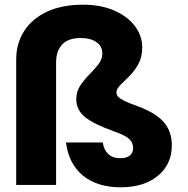

<svg xmlns="http://www.w3.org/2000/svg" viewBox="-20 -788 800 818"><path d="M49 -534Q49 -603 83 -656Q117 -709 181 -738.5Q245 -768 333 -768Q410 -768 467 -743Q524 -718 555 -676.5Q586 -635 586 -586Q586 -545 569.5 -515Q553 -485 531 -463.5Q509 -442 492.5 -425.5Q476 -409 476 -394Q476 -385 482.5 -377Q489 -369 508.5 -359Q528 -349 568 -335Q645 -306 678.5 -267Q712 -228 712 -168Q712 -88 652.5 -39Q593 10 494 10Q395 10 334 -39.5Q273 -89 261 -181H418Q422 -150 441 -132Q460 -114 491 -114Q547 -114 547 -158Q547 -180 531 -195.5Q515 -211 464 -229Q380 -259 342.5 -289Q305 -319 305 -366Q305 -398 322 -423.5Q339 -449 361 -471Q383 -493 399.5 -514.5Q416 -536 416 -560Q416 -591 391 -608.5Q366 -626 324 -626Q270 -626 244.5 -598Q219 -570 219 -522V0H49Z"/></svg>

Font: Poppins
Style: Bold
Weight: 700
Designer: Ninad Kale (Devanagari), Jonny Pinhorn (Latin)
Version: Version 5.002